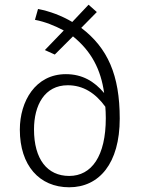

<svg xmlns="http://www.w3.org/2000/svg" viewBox="-20 -782 596 813"><path d="M324 -664 390 -731 355 -762 286 -689C240 -716 192 -734 141 -744L128 -698C171 -690 212 -673 250 -653L170 -570L212 -551L289 -628C367 -565 407 -488 421 -388C379 -438 328 -468 259 -468C130 -468 64 -353 64 -233C64 -81 147 11 273 11C400 11 487 -90 487 -280C487 -464 436 -579 324 -664ZM273 -37C180 -37 124 -108 124 -234C124 -337 169 -421 267 -421C332 -421 384 -388 426 -330C427 -316 428 -302 428 -282C428 -121 368 -37 273 -37Z"/></svg>

Font: FiraGO Light
Style: Regular
Weight: 300
Designer: bBox Type
Foundry: bBox Type GmbH
Version: Version 1.001;PS 001.001;hotconv 1.0.88;makeotf.lib2.5.64775